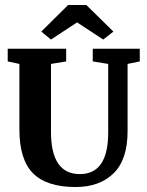

<svg xmlns="http://www.w3.org/2000/svg" viewBox="-20 -746 590 772"><path d="M185 -587 146 -619 254 -726H327L436 -619L395 -587L290 -656ZM284 6Q168 6 113 -49Q58 -104 58 -226V-489L11 -499V-550H246V-499L185 -489V-216Q185 -46 301 -46Q415 -46 415 -213V-489L353 -499V-550H542V-499L493 -489V-219Q493 -104 436.5 -49Q380 6 284 6Z"/></svg>

Font: Aikya
Style: Bold
Weight: 700
Designer: Neelakash Kshetrimayum (Latin subset based on Merriweather by Eben Sorkin)
Foundry: Brand New Type
Version: Version 1.00 b005